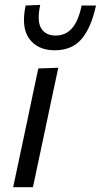

<svg xmlns="http://www.w3.org/2000/svg" viewBox="-20 -782 421 802"><path d="M35 0Q46.5 -55 57.5 -106Q68.5 -157 81.5 -219L92 -268.5Q106 -336 117.2 -388.8Q128.5 -441.5 140 -496L223.5 -499Q211.5 -442.5 200.2 -390Q189 -337.5 174.5 -268.5L164 -219Q151 -157 140 -106Q129 -55 117.5 0ZM208.5 -572Q137.5 -572 102.5 -619.8Q67.5 -667.5 87 -759L148 -761.5Q133.5 -693.5 152.2 -663.5Q171 -633.5 212 -633.5Q254 -633.5 280.8 -663.8Q307.5 -694 321 -759H381Q361 -666.5 320.8 -619.2Q280.5 -572 208.5 -572Z"/></svg>

Font: Commissioner
Style: Italic
Weight: 400
Italic angle: -12°
Designer: Kostas Bartsokas
Foundry: Kostas Bartsokas
Version: Version 1.000; ttfautohint (v1.8.3)